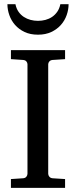

<svg xmlns="http://www.w3.org/2000/svg" viewBox="-20 -915 370 935"><path d="M33.2 0V-43L92.8 -46.9Q103.5 -47.9 108.6 -54.7Q113.8 -61.5 113.8 -68.8V-602.1Q113.8 -609.4 108.6 -615.7Q103.5 -622.1 92.8 -623L33.2 -627V-670.9H296.9V-627L235.8 -623Q225.6 -622.1 220.2 -615.7Q214.8 -609.4 214.8 -602.1V-68.8Q214.8 -61.5 220.2 -54.7Q225.6 -47.9 235.8 -46.9L296.9 -43V0ZM314 -894.5Q314 -868.2 304.7 -841.6Q295.4 -814.9 276.6 -793.7Q257.8 -772.5 230 -759.3Q202.1 -746.1 165 -746.1Q127.4 -746.1 99.6 -759.3Q71.8 -772.5 53.2 -793.7Q34.7 -814.9 25.4 -841.6Q16.1 -868.2 16.1 -894.5H55.2Q59.6 -873 70.3 -857.7Q81.1 -842.3 96.2 -832.5Q111.3 -822.8 128.9 -818.1Q146.5 -813.5 165 -813.5Q183.6 -813.5 201.2 -818.1Q218.8 -822.8 233.4 -832.5Q248 -842.3 258.8 -857.7Q269.5 -873 273.9 -894.5Z"/></svg>

Font: Charis SIL APac
Style: Regular
Weight: 400
Foundry: SIL International
Version: Version 5.000